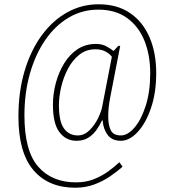

<svg xmlns="http://www.w3.org/2000/svg" viewBox="-20 -734 804 896"><path d="M331 142Q206 142 136 60Q66 -22 66 -190Q66 -306 94.5 -402Q123 -498 174 -568Q225 -638 293 -676Q361 -714 440 -714Q527 -714 587 -673Q647 -632 678 -559.5Q709 -487 709 -393Q709 -301 684.5 -229.5Q660 -158 622 -117.5Q584 -77 544 -77Q503 -77 482.5 -104Q462 -131 459 -172H456Q446 -150 430.5 -128Q415 -106 392.5 -91.5Q370 -77 337 -77Q288 -77 257.5 -117Q227 -157 227 -245Q227 -296 240.5 -346.5Q254 -397 279.5 -438.5Q305 -480 342 -504.5Q379 -529 428 -529Q456 -529 477 -517.5Q498 -506 510 -496L532 -520H541L495 -283Q489 -252 487 -231Q485 -210 485 -191Q485 -150 497 -126Q509 -102 544 -102Q576 -102 607.5 -138.5Q639 -175 660 -240.5Q681 -306 681 -393Q681 -477 654 -544Q627 -611 573 -650Q519 -689 439 -689Q363 -689 300 -651.5Q237 -614 191 -547Q145 -480 119.5 -390Q94 -300 94 -196Q94 -30 158 43.5Q222 117 335 117Q381 117 417.5 102.5Q454 88 484 66.5Q514 45 537 23L552 44Q526 67 493 89.5Q460 112 419.5 127Q379 142 331 142ZM343 -102Q373 -102 397.5 -126Q422 -150 438 -183Q454 -216 458 -242L502 -469Q493 -482 473.5 -493Q454 -504 425 -504Q382 -504 350 -478.5Q318 -453 297 -413Q276 -373 265.5 -328Q255 -283 255 -243Q255 -167 278.5 -134.5Q302 -102 343 -102Z"/></svg>

Font: Noto Serif Tamil Condensed Thin
Style: Regular
Weight: 100
Width: 3
Designer: Indian Type Foundry, Tom Grace, and the Monotype Design Team
Foundry: Monotype Imaging Inc.
Version: Version 2.004; ttfautohint (v1.8.4.7-5d5b)